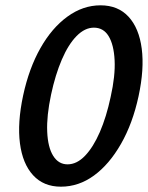

<svg xmlns="http://www.w3.org/2000/svg" viewBox="-20 -690 557 722"><path d="M209 12Q144 12 104.5 -31Q65 -74 55 -151Q45 -228 67 -331Q89 -433 132 -509Q175 -585 233.5 -627.5Q292 -670 358 -670Q424 -670 463.5 -627Q503 -584 513 -507Q523 -430 501 -328Q479 -226 435 -149Q391 -72 333.5 -30Q276 12 209 12ZM234 -72Q269 -72 300 -104.5Q331 -137 355.5 -193.5Q380 -250 396 -325Q414 -405 411 -463.5Q408 -522 388.5 -554Q369 -586 333 -586Q299 -586 268 -554.5Q237 -523 212.5 -466Q188 -409 172 -334Q155 -254 157.5 -195Q160 -136 180 -104Q200 -72 234 -72Z"/></svg>

Font: Ysabeau Office SemiBold
Style: Italic
Weight: 600
Italic angle: -12°
Designer: Christian Thalmann (Catharsis Fonts)
Version: Version 2.001;gftools[0.9.30]; featfreeze: tnum,lnum,ss02